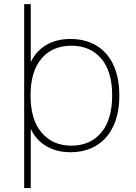

<svg xmlns="http://www.w3.org/2000/svg" viewBox="-20 -739 665 942"><path d="M98.6 -718.8H130.9V-393.6H117.2Q135.7 -467.8 190.9 -507.8Q246.1 -547.9 325.2 -547.9Q398.4 -547.9 452.6 -515.6Q506.8 -483.4 536.1 -420.9Q565.4 -358.4 565.4 -270.5Q565.4 -182.6 536.1 -120.1Q506.8 -57.6 452.6 -24.9Q398.4 7.8 325.2 7.8Q246.1 7.8 190.9 -32.7Q135.7 -73.2 117.2 -146.5H130.9V183.6H98.6ZM530.3 -270.5Q530.3 -388.7 476.6 -451.7Q422.9 -514.6 330.1 -514.6Q237.3 -514.6 183.6 -451.7Q129.9 -388.7 129.9 -270.5Q129.9 -152.3 184.1 -88.4Q238.3 -24.4 330.1 -24.4Q422.9 -24.4 476.6 -88.4Q530.3 -152.3 530.3 -270.5Z"/></svg>

Font: Min Sans VF VF
Style: Regular
Weight: 400
Designer: Jinseong-Kim, NotoSansCJK, Nunito
Foundry: Jinseong-Kim
Version: Version 1.420;Glyphs 3.1.2 (3151)